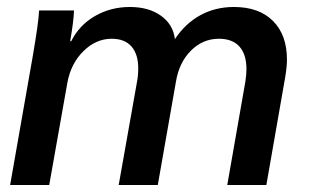

<svg xmlns="http://www.w3.org/2000/svg" viewBox="-20 -530 884 550"><path d="M74 -370Q82 -417 86.5 -448.5Q91 -480 92 -500H192Q191 -469 181 -412H184Q207 -458 252 -484Q297 -510 352 -510Q406 -510 441 -485Q476 -460 481 -418Q511 -463 554 -486.5Q597 -510 650 -510Q722 -510 762 -470Q802 -430 802 -359Q802 -339 797 -309L743 0H631L683 -297Q686 -317 686 -332Q686 -374 666 -396.5Q646 -419 607 -419Q561 -419 527 -385Q493 -351 484 -296L432 0H320L372 -293Q376 -313 376 -334Q376 -375 356.5 -397Q337 -419 300 -419Q255 -419 219 -383.5Q183 -348 173 -293L121 0H9Z"/></svg>

Font: Sarabun SemiBold
Style: Italic
Weight: 600
Italic angle: -10°
Designer: Suppakit Chalermlarp | Katatrad Co.,Ltd.
Foundry: Cadson Demak Co.,Ltd.
Version: Version 1.000; ttfautohint (v1.6)